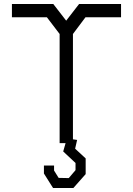

<svg xmlns="http://www.w3.org/2000/svg" viewBox="-20 -720 669 966"><path d="M347 -549V-19L368 -16L358 28L411 77V156L349 226H247L201 153V113H252V138L275 175L326 176L360 136V100L298 42L310 0H280V-549L216 -633H40V-700H248L313 -616L378 -700H589V-633H410Z"/></svg>

Font: Turret Road Medium
Style: Regular
Weight: 500
Designer: Noponies
Foundry: Noponies
Version: Version 1.001; ttfautohint (v1.8)